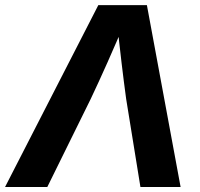

<svg xmlns="http://www.w3.org/2000/svg" viewBox="-51 -748 799 768"><path d="M-30.8 0 342.3 -727.5H536.6L671.4 0H510.7L453.6 -352.5Q444.3 -420.4 435.1 -498Q425.8 -575.7 416 -670.4H453.6Q413.6 -576.7 379.2 -499Q344.7 -421.4 312 -352.5L138.2 0Z"/></svg>

Font: Inter 24pt
Style: Bold Italic
Weight: 700
Italic angle: -9.3988°
Version: Version 4.001;git-66647c0bb